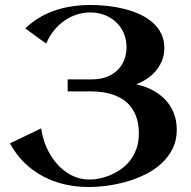

<svg xmlns="http://www.w3.org/2000/svg" viewBox="-20 -562 766 769"><path d="M334 187Q285.2 187 238.8 176.3Q192.4 165.5 151.6 143.8Q110.8 122.1 77.1 89.1Q43.5 56.2 20 12.2L145 -47.9Q149.9 -9.8 165.8 26.9Q181.6 63.5 206.5 92.5Q231.4 121.6 265.1 139.4Q298.8 157.2 339.8 157.2Q356.4 157.2 377.7 153.1Q398.9 148.9 420.7 139.9Q442.4 130.9 463.1 116.7Q483.9 102.5 500.2 81.8Q516.6 61 526.4 33.9Q536.1 6.8 536.1 -27.8Q536.1 -61 528.3 -86.4Q520.5 -111.8 506.8 -130.6Q493.2 -149.4 474.9 -161.9Q456.5 -174.3 435.5 -181.9Q414.6 -189.5 392.1 -192.6Q369.6 -195.8 347.2 -195.8H251V-244.1H347.2Q382.8 -244.1 408.9 -254.6Q435.1 -265.1 452.4 -282.7Q469.7 -300.3 478.3 -323.7Q486.8 -347.2 486.8 -373Q486.8 -403.8 475.6 -429.4Q464.4 -455.1 444.8 -473.4Q425.3 -491.7 398.7 -502Q372.1 -512.2 340.8 -512.2Q315.9 -512.2 290.5 -504.6Q265.1 -497.1 241.7 -481.7Q218.3 -466.3 198.5 -442.9Q178.7 -419.4 165 -387.2L81.1 -448.2Q103.5 -469.7 130.6 -487.1Q157.7 -504.4 190.2 -516.6Q222.7 -528.8 261 -535.4Q299.3 -542 344.2 -542Q377.4 -542 412.1 -538.1Q446.8 -534.2 479.5 -525.9Q512.2 -517.6 541 -504.2Q569.8 -490.7 591.6 -471.7Q613.3 -452.6 625.7 -427.2Q638.2 -401.9 638.2 -370.1Q638.2 -340.3 627.9 -316.7Q617.7 -293 601.3 -274.9Q585 -256.8 564.9 -244.1Q544.9 -231.4 525.9 -224.1Q560.5 -216.8 590.1 -201.4Q619.6 -186 641.4 -163.3Q663.1 -140.6 675.5 -110.4Q688 -80.1 688 -42Q688 0 671.6 33Q655.3 65.9 627.9 91.6Q600.6 117.2 564.7 135.3Q528.8 153.3 489.5 164.8Q450.2 176.3 409.9 181.6Q369.6 187 334 187Z"/></svg>

Font: Uncial Antiqua
Style: Regular
Weight: 400
Version: Version 1.000